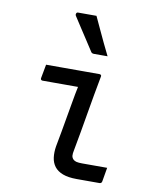

<svg xmlns="http://www.w3.org/2000/svg" viewBox="-89 -883 779 952"><g transform="rotate(10 300.0 -407.0)"><path d="M115 -532Q160 -532 204.5 -532Q249 -532 294 -532Q339 -532 384 -532Q387 -532 389 -531Q391 -530 392.5 -527.5Q394 -525 393 -521Q384 -473 375.5 -426Q367 -379 359 -331Q351 -283 342.5 -235Q334 -187 325 -139Q321 -121 322 -110.5Q323 -100 331 -92Q337 -86 347.5 -83.5Q358 -81 376 -81Q402 -81 431.5 -81Q461 -81 486 -81H502Q499 -63 496 -46Q493 -29 490 -11Q489 -5 485.5 -2.5Q482 0 477 0Q471 0 452 0Q433 0 408.5 0Q384 0 363 0Q320 0 292.5 -10.5Q265 -21 250.5 -40Q236 -59 232.5 -85Q229 -111 234 -142Q242 -182 248.5 -220.5Q255 -259 262 -297.5Q269 -336 275.5 -374.5Q282 -413 290 -451H272Q245 -451 218.5 -451Q192 -451 165 -451Q138 -451 111 -451Q107 -451 104 -454Q101 -457 102 -462Q105 -479 108.5 -497Q112 -515 115 -532ZM319 -814Q334 -782 348.5 -750.5Q363 -719 378 -687.5Q393 -656 408 -626Q391 -626 375 -626Q359 -626 339 -626Q334 -626 330 -628Q326 -630 324 -634Q303 -667 286 -692.5Q269 -718 253 -743Q237 -768 218 -797Q215 -802 217.5 -808Q220 -814 226 -814Q246 -814 259 -814Q272 -814 286 -814Q300 -814 319 -814Z"/></g></svg>

Font: Rec Mono Linear
Style: Italic
Weight: 400
Italic angle: -10°
Monospace: yes
Version: Version 1.085; ttfautohint (v1.8.4.7-5d5b)